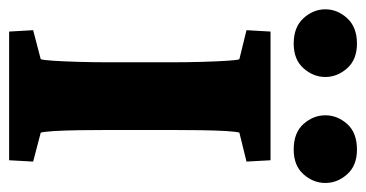

<svg xmlns="http://www.w3.org/2000/svg" viewBox="-226 -592 803 421"><g transform="rotate(90 175.5 -381.5)"><path d="M34.2 0 31.2 -52.7 94.7 -69.3Q96.7 -74.2 98.1 -95.7Q99.6 -117.2 100.6 -150.9Q101.6 -184.6 101.6 -221.7V-351.6Q101.6 -390.6 100.6 -424.3Q99.6 -458 98.1 -480Q96.7 -502 94.7 -504.9L31.2 -520.5L34.2 -573.2H316.4L319.3 -520.5L255.9 -504.9Q253.9 -500 252.4 -477.1Q251 -454.1 250.5 -420.9Q250 -387.7 250 -351.6V-221.7Q250 -187.5 250.5 -154.3Q251 -121.1 252.4 -98.1Q253.9 -75.2 255.9 -69.3L319.3 -52.7L316.4 0ZM60.5 -624Q24.4 -624 4.9 -645.5Q-14.6 -667 -14.6 -693.4Q-14.6 -719.7 4.9 -741.2Q24.4 -762.7 60.5 -762.7Q95.7 -762.7 114.7 -741.2Q133.8 -719.7 133.8 -693.4Q133.8 -667 114.7 -645.5Q95.7 -624 60.5 -624ZM293 -624Q255.9 -624 236.8 -645.5Q217.8 -667 217.8 -693.4Q217.8 -719.7 236.8 -741.2Q255.9 -762.7 293 -762.7Q328.1 -762.7 347.2 -741.2Q366.2 -719.7 366.2 -693.4Q366.2 -667 347.2 -645.5Q328.1 -624 293 -624Z"/></g></svg>

Font: Crimson Pro ExtraBold
Style: Regular
Weight: 800
Designer: Jacques Le Bailly
Foundry: Baron von Fonthausen
Version: Version 1.003